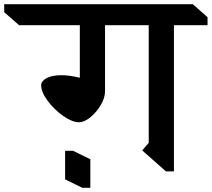

<svg xmlns="http://www.w3.org/2000/svg" viewBox="-130 -806 1008 914"><path d="M698 -686V10H660L547 -90L578 -126V-686H370V-372Q370 -340 349.5 -305.5Q329 -271 300 -247.5Q271 -224 246 -224Q214 -224 171 -254Q128 -284 97 -326Q66 -368 66 -400Q66 -420 91.5 -434Q117 -448 163 -448Q199 -448 250 -436V-686H-39L-110 -748V-786H788L858 -724V-686ZM300 88H262L180 48V-88H218L300 -48Z"/></svg>

Font: Inknut
Style: Antiqua
Weight: 400
Designer: Claus Eggers Srensen
Foundry: Claus Eggers Srensen
Version: Version 1.000; ttfautohint (v1.2) -l 7 -r 28 -G 50 -x 13 -D 